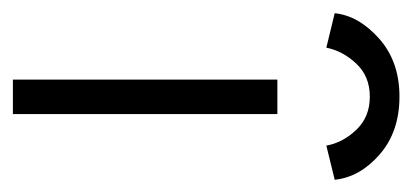

<svg xmlns="http://www.w3.org/2000/svg" viewBox="-241 -449 640 298"><g transform="rotate(90 79.0 -300.0)"><path d="M-49.5 -499.5Q-45.5 -537 -10 -568.5Q25.5 -600 80 -600Q134.5 -600 169.8 -569.2Q205 -538.5 209 -499.5L156 -486.5Q151.5 -512 131.5 -533Q111.5 -554 80 -554Q48.5 -554 28.8 -533Q9 -512 4 -486.5ZM53.5 0V-410.5H107V0Z"/></g></svg>

Font: League Spartan Light
Style: Regular
Weight: 277
Foundry: The League of Moveable Type
Version: Version 2.002